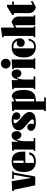

<svg xmlns="http://www.w3.org/2000/svg" viewBox="1554 -2339 1015 4163"><g transform="rotate(-90 2061.5 -257.5)"><path d="M315.9 0H125L28.8 -463.9H2V-500L213.9 -512.2L285.2 -84L352.1 -463.9H267.1L259.8 -500H426.8V-463.9H399.9Z M855.5 -215.8H609.9V-28.8H639.6Q768.6 -28.8 792.5 -130.9H841.8Q811.5 12.2 639.6 12.2Q604 12.2 572.3 4.6Q540.5 -2.9 511 -21.5Q481.4 -40 460.2 -68.4Q439 -96.7 426.3 -140.9Q413.6 -185.1 413.6 -241.2Q413.6 -384.3 471.2 -448.2Q528.8 -512.2 636.7 -512.2Q690.4 -512.2 729.5 -499.8Q768.6 -487.3 797.6 -459.2Q826.7 -431.2 841.1 -383.3Q855.5 -335.4 855.5 -267.1ZM609.9 -476.1V-253.9H660.6V-476.1Z M900.4 -463.9H873.5V-500L1069.3 -511.2V-377H1081.5Q1110.8 -513.2 1207.5 -513.2Q1252.9 -513.2 1277.1 -480Q1301.3 -446.8 1301.3 -397Q1301.3 -359.9 1276.9 -330.3Q1252.4 -300.8 1218.3 -300.8Q1181.2 -300.8 1153.8 -327.6Q1126.5 -354.5 1126.5 -397L1111.3 -394Q1085.4 -319.8 1081.5 -263.2V-36.1H1148.4V0H873.5V-36.1H900.4Z M1477.1 12.2Q1393.6 12.2 1349.6 -18.3Q1305.7 -48.8 1305.7 -94.2Q1305.7 -127.9 1328.9 -150.9Q1352.1 -173.8 1385.7 -173.8Q1418 -173.8 1439.5 -152.1Q1460.9 -130.4 1460.9 -98.1Q1460.9 -67.9 1450.7 -38.1Q1469.2 -29.8 1497.1 -29.8Q1522.9 -29.8 1538.8 -37.6Q1554.7 -45.4 1554.7 -59.1Q1554.7 -74.2 1541.7 -92.3Q1528.8 -110.4 1507.8 -128.9Q1486.8 -147.5 1461.7 -167.7Q1436.5 -188 1411.1 -210Q1385.7 -231.9 1364.7 -254.2Q1343.8 -276.4 1330.8 -301.8Q1317.9 -327.1 1317.9 -351.1Q1317.9 -427.7 1377.4 -470Q1437 -512.2 1545.9 -512.2Q1574.7 -512.2 1601.8 -506.3Q1628.9 -500.5 1653.6 -488.5Q1678.2 -476.6 1693.1 -454.6Q1708 -432.6 1708 -403.8Q1708 -370.1 1686 -347.2Q1664.1 -324.2 1631.8 -324.2Q1595.7 -324.2 1571.3 -347.2Q1546.9 -370.1 1546.9 -404.8Q1546.9 -438.5 1559.1 -466.8Q1536.1 -471.2 1512.7 -471.2Q1470.7 -471.2 1470.7 -436Q1470.7 -416 1495.8 -388.4Q1521 -360.8 1556.9 -331.5Q1592.8 -302.2 1628.7 -270.5Q1664.6 -238.8 1689.7 -201.7Q1714.8 -164.6 1714.8 -130.9Q1714.8 -96.2 1703.6 -71Q1692.4 -45.9 1672.6 -30Q1652.8 -14.2 1622.1 -4.6Q1591.3 4.9 1556.9 8.5Q1522.5 12.2 1477.1 12.2Z M1763.7 -463.9H1736.8V-500L1944.8 -512.2V-453.1L2056.6 -512.2Q2080.1 -507.8 2098.4 -499Q2116.7 -490.2 2135 -470.9Q2153.3 -451.7 2165.3 -422.9Q2177.2 -394 2184.8 -347.9Q2192.4 -301.8 2192.4 -241.2Q2192.4 12.2 1972.7 12.2H1944.8V193.8H2031.7V230H1736.8V193.8H1763.7ZM1997.6 -439.9 1944.8 -412.1V-23.9H1997.6Z M2237.3 -463.9H2210.4V-500L2406.2 -511.2V-377H2418.5Q2447.8 -513.2 2544.4 -513.2Q2589.8 -513.2 2614 -480Q2638.2 -446.8 2638.2 -397Q2638.2 -359.9 2613.8 -330.3Q2589.4 -300.8 2555.2 -300.8Q2518.1 -300.8 2490.7 -327.6Q2463.4 -354.5 2463.4 -397L2448.2 -394Q2422.4 -319.8 2418.5 -263.2V-36.1H2485.4V0H2210.4V-36.1H2237.3Z M2671.9 -463.9H2645V-500L2853 -512.2V-36.1H2879.9V0H2645V-36.1H2671.9ZM2763.7 -745.1Q2807.6 -745.1 2838.1 -714.6Q2868.7 -684.1 2868.7 -640.1Q2868.7 -596.2 2838.1 -565.7Q2807.6 -535.2 2763.7 -535.2Q2719.2 -535.2 2688.5 -565.4Q2657.7 -595.7 2657.7 -640.1Q2657.7 -684.6 2688.5 -714.8Q2719.2 -745.1 2763.7 -745.1Z M3124.5 12.2Q3079.1 12.2 3039.8 -1.5Q3000.5 -15.1 2967.8 -43.9Q2935.1 -72.8 2916.3 -123.3Q2897.5 -173.8 2897.5 -241.2Q2897.5 -302.7 2908.7 -349.9Q2919.9 -397 2945.3 -434.6Q2970.7 -472.2 3016.1 -492.2Q3061.5 -512.2 3125.5 -512.2Q3210.9 -512.2 3261.7 -462.4Q3312.5 -412.6 3312.5 -335Q3312.5 -290 3285.6 -259.5Q3258.8 -229 3220.7 -229Q3178.7 -229 3152.6 -251.7Q3126.5 -274.4 3126.5 -316.9Q3126.5 -351.6 3151.1 -376.7Q3175.8 -401.9 3212.4 -401.9Q3235.8 -401.9 3258.8 -392.1Q3237.8 -430.2 3208.7 -452.1Q3179.7 -474.1 3132.8 -474.1Q3106 -474.1 3094.7 -469.2V-25.9H3127.4Q3161.1 -25.9 3185.3 -34.7Q3209.5 -43.5 3224.9 -61.3Q3240.2 -79.1 3249 -98.1Q3257.8 -117.2 3265.6 -145H3306.6Q3287.1 -63.5 3246.3 -25.6Q3205.6 12.2 3124.5 12.2Z M3336.4 0V-36.1H3363.3V-682.1H3336.4V-717.8L3544.4 -745.1V-453.1L3656.2 -512.2Q3712.9 -501.5 3749 -462.2Q3785.2 -422.9 3785.2 -357.9V-36.1H3812V0H3597.2V-439.9L3544.4 -412.1V-36.1H3570.3V0Z M3999 -612.8H4039.1V-500H4109.9V-463.9H4039.1V-59.1L4117.2 -99.1V-56.2L3990.2 12.2Q3933.1 1.5 3895.5 -38.1Q3857.9 -77.6 3857.9 -142.1V-463.9H3820.8V-502Z"/></g></svg>

Font: Lletraferida
Style: Heavy
Weight: 900
Designer: Josep Patau Bellart
Foundry: Josep Patau Bellart
Version: Version 1.000